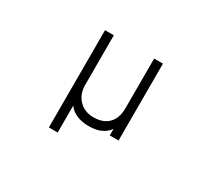

<svg xmlns="http://www.w3.org/2000/svg" viewBox="-125 -752 1249 1124"><g transform="rotate(30 500.0 -190.5)"><path d="M630.9 -43V1H690.4V-168.9V-221.7V-518.6H630.9V-183.6Q630.9 -112.3 591.8 -76.2Q556.6 -43 495.1 -43Q432.6 -43 394.5 -84Q358.4 -123 358.4 -183.6V-518.6H298.8V138.7H358.4V-43Q379.9 -12.7 418 2Q451.2 15.6 495.1 15.6Q541 15.6 572.3 2.9Q608.4 -11.7 630.9 -43Z"/></g></svg>

Font: DotumChe
Style: Regular
Weight: 400
Monospace: yes
Version: Version 2.21